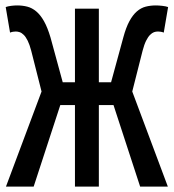

<svg xmlns="http://www.w3.org/2000/svg" viewBox="-20 -687 640 707"><path d="M2 0 133 -350 95 -500Q89 -523 82 -537Q75 -551 67.5 -558.5Q60 -566 52.5 -568.5Q45 -571 38 -571Q33 -571 27.5 -570Q22 -569 17 -567L1 -661Q9 -664 21 -665.5Q33 -667 43 -667Q63 -667 80.5 -662.5Q98 -658 113.5 -645Q129 -632 142 -609Q155 -586 166 -549L211 -384H256V-655H344V-384H389L434 -549Q444 -586 456.5 -609Q469 -632 484 -645Q499 -658 516.5 -662.5Q534 -667 554 -667Q564 -667 577.5 -665.5Q591 -664 599 -661L583 -567Q578 -569 572.5 -570Q567 -571 562 -571Q554 -571 547 -568.5Q540 -566 532.5 -558.5Q525 -551 518 -537Q511 -523 505 -500L467 -350L598 0H496L398 -300H344V0H256V-300H202L104 0Z"/></svg>

Font: SauceCodePro Nerd Font Mono
Style: Regular
Weight: 500
Monospace: yes
Designer: Paul D. Hunt, Teo Tuominen
Foundry: Adobe Systems Incorporated
Version: Version 2.030;PS 1.000;hotconv 16.6.51;makeotf.lib2.5.65220;